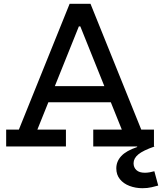

<svg xmlns="http://www.w3.org/2000/svg" viewBox="-20 -772 854 1012"><path d="M604 -318V-233H203V-318ZM724.5 -89H791.5V0H471.5V-89H622L387 -673.5L446.5 -633H352.5L412 -673.5L177 -89H327.5V0H12.5V-89H79.5L347 -752H457ZM793.5 130.5 814 206Q801.5 209.5 779.5 214.8Q757.5 220 731 220Q694.5 220 662.8 208Q631 196 612 172.5Q593 149 593 115.5Q593 79 619 50.8Q645 22.5 703 3V-33.5L795 0Q734 21 709 41.8Q684 62.5 684 88.5Q684 110.5 699 124.5Q714 138.5 743.5 138.5Q757 138.5 770 136Q783 133.5 793.5 130.5Z"/></svg>

Font: Hepta Slab ExtraLight Medium
Style: Regular
Weight: 500
Version: Version 1.100